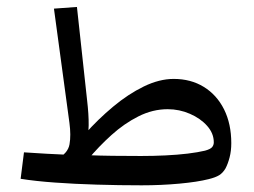

<svg xmlns="http://www.w3.org/2000/svg" viewBox="-20 -538 744 563"><path d="M395.5 5.4Q329.1 5.4 263.7 3.4Q198.2 1.5 140.9 -2.7Q83.5 -6.8 40.5 -13.7L50.3 -91.3Q79.1 -89.4 116.2 -87.2Q153.3 -85 182.1 -84L147 -71.8Q179.2 -88.4 183.8 -114.7Q188.5 -141.1 183.6 -177.7L138.2 -512.7L205.6 -517.6L235.4 -244.1Q237.8 -223.6 239 -205.1Q240.2 -186.5 240 -170.7Q239.7 -154.8 237.8 -140.6L229 -145Q267.6 -188.5 311.8 -225.3Q356 -262.2 401.6 -284.4Q447.3 -306.6 489.3 -306.6Q539.6 -306.6 577.6 -283.2Q615.7 -259.8 637 -217.3Q658.2 -174.8 658.2 -118.2Q658.2 -95.7 653.3 -76.7Q648.4 -57.6 641.1 -43.9Q633.3 -30.8 622.6 -24.2Q611.8 -17.6 591.8 -12.7Q559.1 -4.4 505.9 0.5Q452.6 5.4 395.5 5.4ZM237.8 -70.3 234.9 -83Q274.9 -81.5 310.8 -81.1Q346.7 -80.6 393.6 -80.6Q430.2 -80.6 465.3 -82.3Q500.5 -84 530.5 -87.6Q560.5 -91.3 581.1 -96.2Q597.2 -100.6 602.1 -106.7Q606.9 -112.8 606.9 -120.6Q606.9 -147 587.4 -168.9Q567.9 -190.9 536.9 -204.3Q505.9 -217.8 471.7 -217.8Q427.7 -217.8 386 -196.8Q344.2 -175.8 306.9 -142.1Q269.5 -108.4 237.8 -70.3Z"/></svg>

Font: Markazi Text Medium
Style: Regular
Weight: 500
Designer: Borna Izadpanah (Arabic designer), Fiona Ross (Arabic design director) and Florian Runge (Latin designer)
Foundry: Borna Izadpanah and Florian Runge
Version: Version 1.001